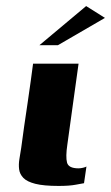

<svg xmlns="http://www.w3.org/2000/svg" viewBox="-20 -609 366 633"><path d="M239 -399Q230 -333 220.5 -266Q211 -199 202 -132Q196 -92 201 -73Q206 -54 239 -54Q246 -54 254 -56Q262 -58 265 -60L257 -5Q250 -4 229.5 0Q209 4 173 4Q124 4 96.5 -3Q69 -10 57 -22.5Q45 -35 43 -51Q41 -67 44 -85Q47 -103 50 -122Q54 -153 59.5 -191.5Q65 -230 71 -269.5Q77 -309 81.5 -343Q86 -377 89 -399Q127 -399 164 -399Q201 -399 239 -399ZM110 -460 264 -589 326 -550 171 -460Z"/></svg>

Font: Genos Thin
Style: Bold Italic
Weight: 700
Italic angle: -8°
Version: Version 1.010